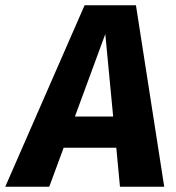

<svg xmlns="http://www.w3.org/2000/svg" viewBox="-71 -713 672 733"><path d="M387 0H556L448 -693H252L-51 0H117L172 -149H373ZM215 -268 331 -583 361 -268Z"/></svg>

Font: Fira Sans
Style: Bold Italic
Weight: 700
Italic angle: -8°
Designer: bBox Type GmbH & Carrois Corporate GbR & Edenspiekermann AG
Foundry: bBox Type GmbH & Carrois Corporate GbR & Edenspiekermann AG
Version: Version 4.301;PS 004.301;hotconv 1.0.88;makeotf.lib2.5.64775